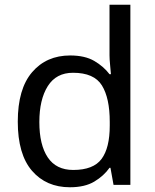

<svg xmlns="http://www.w3.org/2000/svg" viewBox="-20 -780 655 810"><path d="M275 10Q175 10 115 -59.5Q55 -129 55 -267Q55 -405 115.5 -475.5Q176 -546 276 -546Q338 -546 377.5 -523Q417 -500 442 -467H448Q447 -480 444.5 -505.5Q442 -531 442 -546V-760H530V0H459L446 -72H442Q418 -38 378 -14Q338 10 275 10ZM289 -63Q374 -63 408.5 -109.5Q443 -156 443 -250V-266Q443 -366 410 -419.5Q377 -473 288 -473Q217 -473 181.5 -416.5Q146 -360 146 -265Q146 -169 181.5 -116Q217 -63 289 -63Z"/></svg>

Font: Noto Sans Living
Style: Regular
Weight: 400
Designer: Monotype Design Team
Foundry: Monotype Imaging Inc.
Version: Version 2.013; ttfautohint (v1.8.4.7-5d5b)